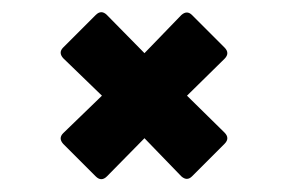

<svg xmlns="http://www.w3.org/2000/svg" viewBox="-20 -454 460 307"><path d="M133 -172 81 -224Q73 -233 81 -241L143 -301L81 -361Q73 -370 81 -378L133 -430Q142 -439 151 -430L211 -369L270 -430Q279 -438 287 -430L339 -378Q348 -369 339 -360L279 -301L339 -242Q348 -233 339 -224L287 -172Q279 -164 270 -172L211 -233L151 -172Q142 -163 133 -172Z"/></svg>

Font: Sofia Sans Extra Condensed ExtraBold
Style: Regular
Weight: 800
Designer: Botio Nikoltchev, Ani Petrova
Foundry: lettersoup
Version: Version 4.101; ttfautohint (v1.8.4.7-5d5b)